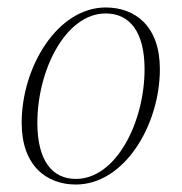

<svg xmlns="http://www.w3.org/2000/svg" viewBox="-20 -482 486 514"><path d="M183 12C313 12 408 -147 408 -297C408 -412 342 -462 263 -462C134 -462 38 -303 38 -153C38 -38 105 12 183 12ZM183 -3C120 -3 80 -52 80 -153C80 -295 156 -446 263 -446C327 -446 367 -397 367 -297C367 -155 291 -3 183 -3Z"/></svg>

Font: Source Serif 4 Display Light
Style: Italic
Weight: 300
Italic angle: -12°
Designer: Frank Grießhammer
Foundry: Adobe Systems Incorporated
Version: Version 4.004;hotconv 1.0.117;makeotfexe 2.5.65602